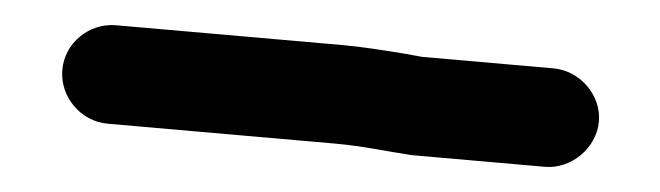

<svg xmlns="http://www.w3.org/2000/svg" viewBox="-26 -369 822 239"><g transform="rotate(5 385.0 -249.5)"><path d="M112 -191H396C431.2 -191 461.1 -186.9 493 -185H659C692 -185 721 -214 721 -247C721 -280 692 -308 659 -308H495L473 -310C453.8 -311.5 418.6 -314 396 -314H112C78.1 -314 50 -286.6 50 -253C50 -219.4 78.1 -191 112 -191Z"/></g></svg>

Font: Smoothie
Style: Regular
Weight: 400
Foundry: Cannot Into Space Fonts
Version: Version 0.8